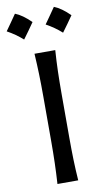

<svg xmlns="http://www.w3.org/2000/svg" viewBox="-149 -1050 595 1098"><g transform="rotate(-10 148.5 -500.5)"><path d="M91.8 0Q95.7 -62.5 97.4 -120.8Q99.1 -179.2 99.1 -249.5V-503.9Q99.1 -575.2 97.4 -634Q95.7 -692.9 91.8 -756.3H212.4Q208 -692.9 206.3 -634Q204.6 -575.2 204.6 -503.9V-249.5Q204.6 -179.2 206.3 -120.8Q208 -62.5 212.4 0ZM247.5 -1001.3Q289.4 -985.2 338.3 -936.8Q322.7 -914.3 306.9 -892Q291 -869.7 273.8 -846.6Q233 -883.1 183.6 -910Q200.2 -933.6 215.8 -955.6Q231.4 -977.6 247.5 -1001.3ZM21.4 -1001.3Q63.3 -985.2 112.2 -936.8Q96.6 -914.3 80.8 -892Q64.9 -869.7 47.7 -846.6Q6.9 -883.1 -42.5 -910Q-25.8 -933.6 -10.3 -955.6Q5.3 -977.6 21.4 -1001.3Z"/></g></svg>

Font: Pinar-DS1-FD Medium
Style: Regular
Weight: 500
Designer: Amin Abedi
Version: Version 3.000